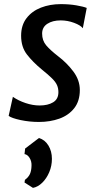

<svg xmlns="http://www.w3.org/2000/svg" viewBox="-20 -584 474 932"><path d="M169 8Q123 8 79.8 -1.2Q36.5 -10.5 22 -21.5L42.5 -114Q69 -95.5 104 -83.8Q139 -72 172.5 -72Q212.5 -72 238 -87.5Q263.5 -103 263.5 -136.5Q263.5 -155 257 -170.2Q250.5 -185.5 232.8 -203.2Q215 -221 182 -247.5Q139 -283 110.8 -319.5Q82.5 -356 82.5 -410.5Q82.5 -461.5 108.8 -495.8Q135 -530 178.8 -547Q222.5 -564 275 -564Q316 -564 350.8 -558Q385.5 -552 401 -545.5L382 -447Q371 -461.5 339.5 -473.2Q308 -485 274.5 -485Q235 -485 209.8 -468.5Q184.5 -452 184.5 -421Q184.5 -387.5 204 -364.2Q223.5 -341 261.5 -311.5Q304.5 -279 336 -237Q367.5 -195 367.5 -147Q367.5 -93.5 340.5 -59Q313.5 -24.5 268.5 -8.2Q223.5 8 169 8ZM140 328 99 302 101 289Q118.5 276 125.5 260.2Q132.5 244.5 133 220Q134 199.5 123.8 182.8Q113.5 166 99 164L102 137L169 86Q197.5 94 214.8 122Q232 150 232 187Q232 221.5 219 252Q206 282.5 185 303Q164 323.5 140 328Z"/></svg>

Font: Merriweather Sans Italic
Style: Regular
Weight: 400
Italic angle: -7.5°
Designer: Eben Sorkin
Foundry: Eben Sorkin
Version: Version 1.008; ttfautohint (v1.7.19-72a1) -l 8 -r 50 -G 200 